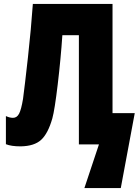

<svg xmlns="http://www.w3.org/2000/svg" viewBox="-20 -734 712 976"><path d="M665 -159 594 222H409L483 0H381V-555H297Q289 -436 273.5 -305.5Q258 -175 246 -132Q224 -55 189 -23Q154 9 85 10Q37 10 10 -1V-144Q29 -135 46 -135Q66 -135 77 -156Q88 -177 97 -231Q106 -298 122 -442Q138 -586 147 -714H552V-159Z"/></svg>

Font: Noto Sans UI CondBlack
Style: Regular
Weight: 900
Width: 3
Designer: Monotype Design Team
Foundry: Monotype Imaging Inc.
Version: Version 1.001